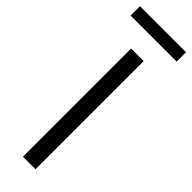

<svg xmlns="http://www.w3.org/2000/svg" viewBox="-315 -879 885 885"><g transform="rotate(45 128.0 -436.0)"><path d="M87 0V-705H169V0ZM-22 -811V-872H278V-811Z"/></g></svg>

Font: wassup Sans
Style: Regular
Weight: 400
Version: Version 2.001